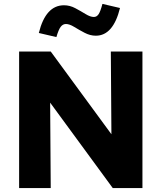

<svg xmlns="http://www.w3.org/2000/svg" viewBox="-20 -964 828 984"><path d="M78 0V-700H240L551 -276L548 -700H710V0H558L237 -438L240 0ZM269 -774 179 -795Q214 -937 308 -937Q338 -937 366 -922Q394 -907 418.5 -892Q443 -877 461 -877Q476 -877 485.5 -891.5Q495 -906 505 -944L595 -923Q560 -781 471 -781Q442 -781 413.5 -796Q385 -811 360.5 -826Q336 -841 318 -841Q302 -841 291 -826.5Q280 -812 269 -774Z"/></svg>

Font: Red Hat Text VF
Style: Regular
Weight: 400
Designer: Pentagram, MCKL
Foundry: Pentagram, MCKL
Version: Version 1.023